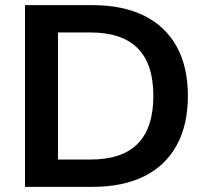

<svg xmlns="http://www.w3.org/2000/svg" viewBox="-20 -725 802 745"><path d="M77 0V-705H339Q457 -705 539.5 -664Q622 -623 665.5 -544.5Q709 -466 709 -353Q709 -240 665.5 -161Q622 -82 539.5 -41Q457 0 339 0ZM205 -106H331Q454 -106 514.5 -167.5Q575 -229 575 -353Q575 -477 514 -538Q453 -599 331 -599H205Z"/></svg>

Font: Nunito Sans 12pt ExtraLight 12pt
Style: Bold
Weight: 700
Version: Version 3.101;gftools[0.9.27]